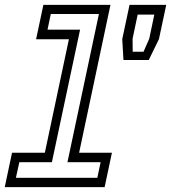

<svg xmlns="http://www.w3.org/2000/svg" viewBox="-54 -770 704 790"><path d="M-34.5 0 -4.5 -141.5H130.5L229.5 -608.5H94.5L124.5 -750H400.5L271.5 -141.5H406.5L376.5 0ZM11.5 -38.5H346.5L360 -102.5H223.5L353 -712.5H155L141.5 -648H275.5L159.5 -102.5H25.5ZM454 -523 449 -609 479 -750H630L600 -609L558 -523ZM492 -557H536.5L560 -610.5L581 -710H512.5L491.5 -610.5Z"/></svg>

Font: Tourney
Style: Italic
Weight: 400
Italic angle: -12°
Version: Version 1.015